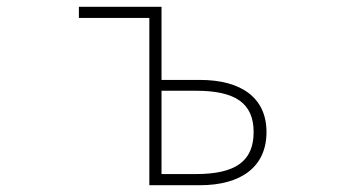

<svg xmlns="http://www.w3.org/2000/svg" viewBox="-20 -547 1040 567"><path d="M421 0H570C693 0 767 -55 767 -157C767 -258 693 -311 570 -311H457V-527H213V-494H421ZM457 -33V-279H559C674 -279 729 -243 729 -157C729 -70 674 -33 559 -33Z"/></svg>

Font: Harano Aji Gothic ExtraLight
Style: Regular
Weight: 250
Foundry: Masamichi Hosoda
Version: HaranoAjiGothic-ExtraLight version 20230610;ttx 4.39.4